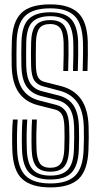

<svg xmlns="http://www.w3.org/2000/svg" viewBox="-20 -828 448 857"><path d="M204.8 -61.8Q162.5 -61.8 142.9 -84.1Q123.2 -106.5 121.2 -161Q120.2 -197.5 120.8 -231.5Q121.2 -265.5 123 -294.5H144.5Q142.8 -261.5 142.2 -230.9Q141.8 -200.2 143 -161.5Q144.5 -119.8 157.6 -99.5Q170.8 -79.2 204.8 -79.2Q236.8 -79.2 251 -98.2Q265.2 -117.2 267 -162.2Q268 -194.5 268.1 -214.4Q268.2 -234.2 267.5 -260.5Q266.2 -301.5 256 -317.8Q245.8 -334 226 -339L151.2 -358Q94 -372.2 64.1 -414.5Q34.2 -456.8 32.2 -533Q31.5 -560.5 31.8 -588.2Q32 -616 32.8 -643.2Q35.5 -730.5 74.8 -769.5Q114 -808.5 204.5 -808.5Q288 -808.5 328.2 -771.1Q368.5 -733.8 371.8 -643Q372.5 -622.2 372.1 -583.4Q371.8 -544.5 370.5 -511.2H349Q350.2 -546.8 350.6 -583.8Q351 -620.8 350.2 -642Q347.2 -722.8 312.9 -756.8Q278.5 -790.8 204.5 -790.8Q126.8 -790.8 91.8 -756.6Q56.8 -722.5 54.2 -642.5Q53.5 -611 53.4 -585.1Q53.2 -559.2 53.8 -533.8Q55.8 -464.8 81.4 -428.1Q107 -391.5 156.8 -379L231.2 -359.8Q258 -353 272.8 -331.9Q287.5 -310.8 289 -261.2Q290 -233.2 289.8 -213.6Q289.5 -194 288.5 -161.5Q286.2 -107.8 267.1 -84.8Q248 -61.8 204.8 -61.8ZM204.8 -26.8Q141.5 -26.8 111.1 -56.5Q80.8 -86.2 78.2 -159.5Q77 -193.2 77.6 -231.2Q78.2 -269.2 80.2 -294.5H101.8Q99.8 -268.5 99 -234.9Q98.2 -201.2 99.8 -159.2Q102 -97.2 126.6 -70.8Q151.2 -44.2 204.8 -44.2Q258.8 -44.2 283.2 -71Q307.8 -97.8 310 -159.5Q311 -190.5 311.2 -211.6Q311.5 -232.8 310.8 -262Q309 -317.5 290.4 -344.8Q271.8 -372 236.2 -381L162 -399.8Q122 -410 99.6 -440.4Q77.2 -470.8 75.5 -534.5Q74.8 -559.2 75 -588.1Q75.2 -617 75.8 -642Q78 -714.5 108.9 -743.9Q139.8 -773.2 204.5 -773.2Q268.5 -773.2 297.2 -742.8Q326 -712.2 328.8 -641.2Q329.5 -620 329 -582.9Q328.5 -545.8 327.2 -511.2H305.8Q306.8 -543.5 307.4 -580.6Q308 -617.8 307 -641.2Q304.8 -702.8 281 -729.2Q257.2 -755.8 204.5 -755.8Q151.8 -755.8 125.5 -730.9Q99.2 -706 97.2 -641.8Q96.8 -613.8 96.6 -586.4Q96.5 -559 97 -535Q98.5 -480.5 116.1 -454.9Q133.8 -429.2 167.5 -420.8L241.2 -402Q285.5 -391 307.9 -357.8Q330.2 -324.5 332.2 -263Q333 -236 333 -214.4Q333 -192.8 331.8 -159.5Q329 -89.2 300 -58Q271 -26.8 204.8 -26.8ZM204.8 8.5Q121 8.5 79.6 -28.6Q38.2 -65.8 35 -158Q33.8 -188.2 34.2 -228.4Q34.8 -268.5 37.5 -294.5H59Q56.8 -268 56 -233.1Q55.2 -198.2 56.5 -158.5Q59.5 -77 94.8 -43.1Q130 -9.2 204.8 -9.2Q280.2 -9.2 315.2 -43.6Q350.2 -78 353.2 -158.8Q354.2 -186.5 354.6 -209Q355 -231.5 354 -263.8Q351.5 -333.8 324.5 -371.6Q297.5 -409.5 246.2 -423L173 -442.5Q146.8 -449.2 133.2 -469Q119.8 -488.8 118.8 -535.8Q118 -559 118.2 -585.9Q118.5 -612.8 119 -641Q120.5 -693.8 140.5 -716Q160.5 -738.2 204.5 -738.2Q245.8 -738.2 264.5 -715.9Q283.2 -693.5 285.5 -640Q286.2 -618.5 285.8 -582.5Q285.2 -546.5 284.2 -511.2H262.5Q263.8 -546.5 264.1 -582.9Q264.5 -619.2 264 -638.5Q262.2 -686.2 247.8 -703.5Q233.2 -720.8 204.5 -720.8Q170.2 -720.8 156 -701.9Q141.8 -683 140.5 -639Q139.2 -576 140.2 -536.5Q141.2 -497.8 150.2 -482.5Q159.2 -467.2 178.5 -462.5L251.2 -444Q311 -428.8 341.9 -385Q372.8 -341.2 375.5 -264.8Q376.2 -237.5 376.1 -213.5Q376 -189.5 374.8 -157.8Q371.2 -67.5 331 -29.5Q290.8 8.5 204.8 8.5Z"/></svg>

Font: Big Shoulders Inline Display
Style: Bold
Weight: 700
Designer: Patric King
Foundry: XO Type Co
Version: Version 1.000